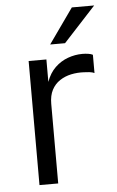

<svg xmlns="http://www.w3.org/2000/svg" viewBox="-52 -760 487 797"><g transform="rotate(-5 191.0 -361.5)"><path d="M80 0V-517H154V-423.5Q167 -460 190.8 -482.8Q214.5 -505.5 244.2 -516.2Q274 -527 304.5 -527Q317 -527 329 -525.2Q341 -523.5 348 -519.5V-443.5Q340 -447.5 326.8 -449Q313.5 -450.5 304.5 -450.5Q277 -452 251 -446.5Q225 -441 203.8 -427Q182.5 -413 170.2 -389.5Q158 -366 158 -332V0ZM278 -723H371L237 -577.5H175Z"/></g></svg>

Font: Public Sans Light
Style: Regular
Weight: 300
Designer: The Public Sans Project Authors: Dan O. Williams and USWDS (Libre Franklin designed by Pablo Impallari and Rodrigo Fuenz
Version: Version 1.007